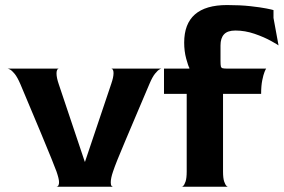

<svg xmlns="http://www.w3.org/2000/svg" viewBox="-20 -740 1124 761"><path d="M430 -450Q430 -458 428 -462Q426 -466 424 -467Q422 -468 421 -468H620Q620 -469 612.5 -465Q605 -461 594.5 -448Q584 -435 573 -409L525 -296Q515 -272 476.5 -181.5Q438 -91 428 -60Q419 -34 419 -17Q419 -7 422 -3.5Q425 0 428 0H204Q205 0 207.5 -1Q210 -2 212 -6Q214 -10 214 -18Q214 -31 204 -60Q194 -88 143.5 -209.5Q93 -331 61 -406Q49 -434 38 -447.5Q27 -461 18.5 -465Q10 -469 10 -468H213Q212 -468 210 -467Q208 -466 206 -461.5Q204 -457 204 -449Q204 -432 213 -406L316 -99H317L421 -408Q430 -434 430 -450Z M1035 -468Q1033 -466 1028.5 -455Q1024 -444 1019.5 -422Q1015 -400 1015 -368H864V-60Q864 -34 868.5 -20.5Q873 -7 878.5 -2.5Q884 2 884 0H700Q700 2 705.5 -2.5Q711 -7 715.5 -20.5Q720 -34 720 -60V-368H630V-468H730L731 -470Q726 -478 718 -507.5Q710 -537 710 -571Q710 -720 880 -720Q932 -720 972.5 -715.5Q1013 -711 1035.5 -706.5Q1058 -702 1064 -700V-669L1084 -560Q1084 -561 1055.5 -577Q1027 -593 989 -606Q951 -619 913 -619Q882 -619 868 -604Q854 -589 854 -560V-498Q854 -482 855.5 -476.5Q857 -471 862.5 -469.5Q868 -468 885 -468Z"/></svg>

Font: Red Rose Bold
Style: Regular
Weight: 700
Designer: jaikishan Patel
Version: Version 1.000